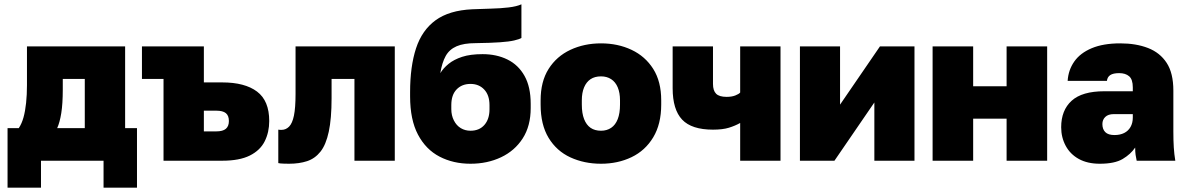

<svg xmlns="http://www.w3.org/2000/svg" viewBox="-20 -745 5496 890"><path d="M15 125V-151H67Q81 -172 89 -201Q97 -230 101 -268Q105 -306 105 -350V-530H560V-151H615V125H460V0H170V125ZM245 -151H373V-379H271V-330Q271 -264 264 -220.5Q257 -177 245 -151Z M738 0V-379H638V-530H925V-363H1010Q1115 -363 1171.5 -320.5Q1228 -278 1228 -184Q1228 -132 1207 -90Q1186 -48 1138 -24Q1090 0 1010 0ZM925 -136H983Q1013 -136 1027 -148Q1041 -160 1041 -184Q1041 -209 1027 -220.5Q1013 -232 982 -232H925Z M1320 14Q1312 14 1295 13.5Q1278 13 1270 11V-144Q1273 -143 1285 -143Q1305 -143 1320 -158Q1335 -173 1342.5 -209Q1350 -245 1350 -310V-530H1810V0H1623V-379H1517V-290Q1517 -195 1504 -134.5Q1491 -74 1465.5 -42Q1440 -10 1403.5 2Q1367 14 1320 14Z M2161 14Q2081 14 2017.5 -19Q1954 -52 1917.5 -121Q1881 -190 1881 -298V-318Q1881 -437 1908.5 -521Q1936 -605 1999 -651Q2062 -697 2169 -702Q2211 -704 2255.5 -705Q2300 -706 2337.5 -710.5Q2375 -715 2397 -725V-569Q2387 -563 2363.5 -557.5Q2340 -552 2297.5 -549Q2255 -546 2185 -545Q2130 -545 2096.5 -530.5Q2063 -516 2046 -485.5Q2029 -455 2021 -406Q2035 -429 2059.5 -449Q2084 -469 2122 -481.5Q2160 -494 2217 -494Q2282 -494 2332.5 -469Q2383 -444 2411.5 -393Q2440 -342 2440 -264V-244Q2440 -161 2403 -103.5Q2366 -46 2302.5 -16Q2239 14 2161 14ZM2161 -139Q2202 -139 2225.5 -166Q2249 -193 2249 -238V-258Q2249 -304 2224.5 -330Q2200 -356 2161 -356Q2121 -356 2096.5 -330.5Q2072 -305 2072 -258V-239Q2072 -210 2084 -186.5Q2096 -163 2116 -151Q2136 -139 2161 -139Z M2766 14Q2688 14 2624 -15.5Q2560 -45 2523 -106Q2486 -167 2486 -260V-280Q2486 -367 2523 -425.5Q2560 -484 2624 -514Q2688 -544 2766 -544Q2844 -544 2907.5 -514Q2971 -484 3008 -425.5Q3045 -367 3045 -280V-260Q3045 -170 3008 -108.5Q2971 -47 2907.5 -16.5Q2844 14 2766 14ZM2766 -139Q2793 -139 2813 -152.5Q2833 -166 2843.5 -193Q2854 -220 2854 -260V-280Q2854 -315 2843.5 -340Q2833 -365 2813 -378Q2793 -391 2766 -391Q2737 -391 2717.5 -378Q2698 -365 2687.5 -340Q2677 -315 2677 -280V-260Q2677 -220 2687.5 -193Q2698 -166 2717.5 -152.5Q2737 -139 2766 -139Z M3411 0V-175Q3388 -162 3359 -153Q3330 -144 3285 -144Q3186 -144 3142 -190.5Q3098 -237 3098 -336V-530H3285V-356Q3285 -325 3299.5 -310.5Q3314 -296 3348 -296Q3372 -296 3388.5 -302.5Q3405 -309 3411 -316V-530H3598V0Z M3688 0V-530H3874V-260L4059 -530H4219V0H4033V-270L3848 0Z M4303 0V-530H4491V-345H4646V-530H4834V0H4646V-195H4491V0Z M5078 14Q5021 14 4981 -8Q4941 -30 4920 -69Q4899 -108 4899 -155Q4899 -234 4947.5 -278Q4996 -322 5099 -322H5231V-340Q5231 -377 5214 -391.5Q5197 -406 5168 -406Q5140 -406 5126.5 -397Q5113 -388 5111 -370H4929Q4932 -420 4959.5 -459.5Q4987 -499 5040.5 -521.5Q5094 -544 5173 -544Q5246 -544 5301.5 -522.5Q5357 -501 5388 -453.5Q5419 -406 5419 -325V-135Q5419 -93 5421 -61.5Q5423 -30 5428 0H5249Q5246 -14 5244 -27Q5242 -40 5242 -61Q5221 -30 5184 -8Q5147 14 5078 14ZM5146 -119Q5172 -119 5191 -128.5Q5210 -138 5220.5 -156.5Q5231 -175 5231 -200V-216H5143Q5117 -216 5103.5 -203Q5090 -190 5090 -170Q5090 -146 5103.5 -132.5Q5117 -119 5146 -119Z"/></svg>

Font: Golos Text ExtraBold
Style: Regular
Weight: 800
Designer: A.Korolkova, Vitaly Kuzmin
Foundry: ParaType Ltd
Version: Version 2.004